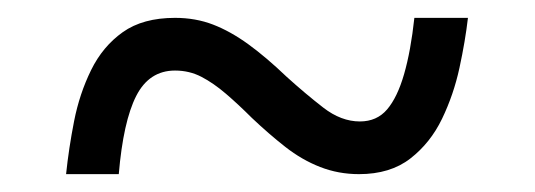

<svg xmlns="http://www.w3.org/2000/svg" viewBox="-20 -464 599 215"><path d="M54 -269Q57 -298 63 -328.5Q69 -359 82 -385.5Q95 -412 117.5 -428Q140 -444 176 -444Q199 -444 218.5 -436.5Q238 -429 258 -414.5Q278 -400 301 -378Q322 -359 342 -343.5Q362 -328 383 -328Q402 -328 413.5 -341.5Q425 -355 432.5 -381Q440 -407 444 -444H504Q501 -418 494.5 -388Q488 -358 475 -331Q462 -304 439.5 -286.5Q417 -269 382 -269Q359 -269 338.5 -277Q318 -285 299.5 -299.5Q281 -314 262 -332Q247 -347 233 -359Q219 -371 205.5 -378Q192 -385 176 -385Q147 -385 132.5 -356.5Q118 -328 113 -269Z"/></svg>

Font: Noto Serif Tibetan
Style: Regular
Weight: 400
Designer: Monotype Design Team
Foundry: Monotype Imaging Inc.
Version: Version 2.103